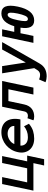

<svg xmlns="http://www.w3.org/2000/svg" viewBox="1003 -1533 699 2793"><g transform="rotate(-90 1352.5 -136.5)"><path d="M485.8 -90.8 433.1 155.8H341.8L376 0H-23.9L71.8 -455.1H172.9L96.2 -90.8H300.8L377.9 -455.1H479L401.9 -90.8Z M630.9 -189Q627.9 -142.1 658.9 -111.1Q689.9 -80.1 752.9 -80.1Q801.8 -80.1 841.3 -95.5Q880.9 -110.8 912.1 -136.2L948.7 -64.9Q896 -21 843.5 -4.9Q791 11.2 732.9 11.2Q679.7 11.2 638.2 -6.3Q596.7 -23.9 570.3 -55.4Q543.9 -86.9 533.9 -130.4Q523.9 -173.8 536.1 -227.1Q546.9 -278.8 573.5 -322.5Q600.1 -366.2 638.4 -398.2Q676.8 -430.2 724.9 -448Q772.9 -465.8 825.7 -465.8Q880.9 -465.8 921.4 -447Q961.9 -428.2 986.3 -392.6Q1010.7 -356.9 1017.8 -305.4Q1024.9 -253.9 1011.7 -189ZM917 -277.8Q918 -321.8 886 -348.4Q854 -375 805.7 -375Q757.8 -375 714.4 -348.4Q670.9 -321.8 653.8 -277.8Z M1570.8 -455.1 1474.6 0H1374L1450.7 -363.8H1278.8L1230 -134.8Q1221.7 -95.2 1204.3 -67.1Q1187 -39.1 1163.8 -22Q1140.6 -4.9 1112.8 3.2Q1085 11.2 1054.7 11.2Q1014.6 11.2 999 -1L1029.8 -87.9Q1035.6 -84 1043.7 -82Q1051.8 -80.1 1065.9 -80.1Q1117.7 -80.1 1128.9 -134.8L1196.8 -455.1Z M2136.7 -455.1 1825.7 88.9Q1790.5 147.9 1743.7 170.4Q1696.8 192.9 1638.7 192.9Q1618.7 192.9 1597.2 189Q1575.7 185.1 1552.7 175.8L1592.8 83Q1611.8 90.8 1628.7 94Q1645.5 97.2 1659.7 97.2Q1704.6 97.2 1730.5 56.2L1757.8 12.2L1682.6 -455.1H1787.6L1839.8 -110.8L2028.8 -455.1Z M2221.7 -455.1H2322.8L2285.6 -278.8H2367.7Q2422.4 -465.8 2554.7 -465.8Q2703.6 -465.8 2652.8 -227.1Q2601.6 11.2 2452.6 11.2Q2316.4 11.2 2346.7 -188H2265.6L2226.6 0H2125.5ZM2455.6 -227.1Q2441.4 -161.1 2441.9 -120.6Q2442.4 -80.1 2472.7 -80.1Q2501.5 -80.1 2519.5 -120.6Q2537.6 -161.1 2551.8 -227.1Q2558.6 -259.8 2562 -286.9Q2565.4 -314 2564.5 -333.5Q2563.5 -353 2556.2 -364Q2548.8 -375 2534.7 -375Q2519.5 -375 2508.1 -364Q2496.6 -353 2487.1 -333.5Q2477.5 -314 2470 -286.9Q2462.4 -259.8 2455.6 -227.1Z"/></g></svg>

Font: Anonymous Pro
Style: Bold Italic
Weight: 700
Italic angle: -12°
Monospace: yes
Designer: Mark Simonson
Version: Version 1.003